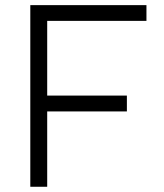

<svg xmlns="http://www.w3.org/2000/svg" viewBox="-20 -713 626 733"><path d="M95.7 0H160.2V-287.6H464.4V-348.1H160.2V-633.3H539.1V-693.4H95.7Z"/></svg>

Font: Cascadia Mono NF Light
Style: Regular
Weight: 300
Monospace: yes
Designer: Aaron Bell
Foundry: Saja Typeworks
Version: Version 2404.023